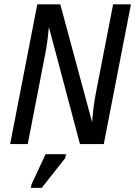

<svg xmlns="http://www.w3.org/2000/svg" viewBox="-20 -679 640 905"><path d="M356.9 0 210.4 -551.8Q203.1 -473.1 193.8 -427.7L110.8 0H27.8L155.8 -658.7H264.2L414.1 -103Q419.9 -178.7 431.2 -236.8L513.2 -658.7H597.2L469.2 0ZM125.5 206.5 128.4 190.4 194.8 47.9H291L287.6 65.9L176.8 206.5Z"/></svg>

Font: Liberation Mono
Style: Italic
Weight: 400
Italic angle: -12°
Monospace: yes
Designer: Steve Matteson
Foundry: Ascender Corporation
Version: Version 2.1.5